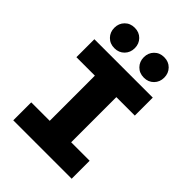

<svg xmlns="http://www.w3.org/2000/svg" viewBox="-244 -973 1088 1088"><g transform="rotate(45 300.0 -429.0)"><path d="M66 0V-144H214V-506H66V-650H534V-506H386V-144H534V0ZM182 -694Q146 -694 123 -717.5Q100 -741 100 -776Q100 -811 123 -834.5Q146 -858 182 -858Q218 -858 241 -834.5Q264 -811 264 -776Q264 -741 241 -717.5Q218 -694 182 -694ZM418 -694Q382 -694 359 -717.5Q336 -741 336 -776Q336 -811 359 -834.5Q382 -858 418 -858Q454 -858 477 -834.5Q500 -811 500 -776Q500 -741 477 -717.5Q454 -694 418 -694Z"/></g></svg>

Font: Source Code Pro Black
Style: Regular
Weight: 900
Monospace: yes
Designer: Paul D. Hunt, Teo Tuominen
Foundry: Adobe Systems Incorporated
Version: Version 2.030;PS 1.000;hotconv 16.6.51;makeotf.lib2.5.65220